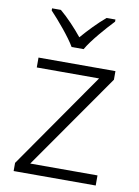

<svg xmlns="http://www.w3.org/2000/svg" viewBox="-86 -823 635 880"><g transform="rotate(10 231.5 -382.5)"><path d="M203 -606H259C283 -649 342 -716 379 -755V-765H338C302 -735 262 -693 230 -656C200 -693 161 -735 125 -765H84V-755C121 -716 178 -649 203 -606ZM422 0V-47H109L420 -492V-532H62V-486H352L40 -38V0Z"/></g></svg>

Font: Noto Sans Khmer UI Light
Style: Regular
Weight: 300
Designer: Danh Hong and the Monotype Design Team
Foundry: Monotype Imaging Inc.
Version: Version 2.002